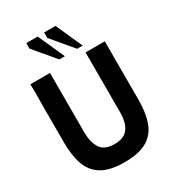

<svg xmlns="http://www.w3.org/2000/svg" viewBox="-224 -1069 1085 1202"><g transform="rotate(-30 319.0 -468.0)"><path d="M319 10Q216 10 157.5 -24Q99 -58 74.5 -124.5Q50 -191 50 -287V-547L51 -648L50 -708H192V-277Q192 -207 220 -163.5Q248 -120 319 -120Q390 -120 419.5 -160.5Q449 -201 449 -277V-708H588V-287Q588 -193 564.5 -126.5Q541 -60 482.5 -25Q424 10 319 10ZM325 -752 239 -944H157V-904L285 -752ZM455 -754 369 -946H287V-906L415 -754Z"/></g></svg>

Font: Rowdies Light
Style: Regular
Weight: 300
Designer: Jaikishan Patel
Version: Version 1.000; ttfautohint (v1.8.3)